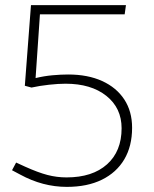

<svg xmlns="http://www.w3.org/2000/svg" viewBox="-20 -720 601 750"><path d="M241 10Q194 10 148.5 -2Q103 -14 59 -38L27 -55L43 -85L78 -69Q129 -46 165.5 -36.5Q202 -27 240 -27Q341 -27 398 -78Q455 -129 455 -219Q455 -298 395.5 -345.5Q336 -393 236 -393Q208 -393 171.5 -389Q135 -385 103 -378L77 -385L101 -700H472L467 -664H136L119 -415Q152 -423 185 -426Q218 -429 246 -429Q323 -429 379 -403.5Q435 -378 465.5 -331.5Q496 -285 496 -221Q496 -149 465.5 -97.5Q435 -46 378 -18Q321 10 241 10Z"/></svg>

Font: REM Thin
Style: Regular
Weight: 250
Designer: Octavio Pardo
Foundry: Ashler Design
Version: Version 1.005;gftools[0.9.28]